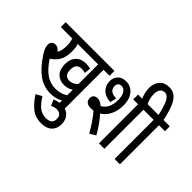

<svg xmlns="http://www.w3.org/2000/svg" viewBox="-224 -1275 1922 1922"><g transform="rotate(45 737.0 -314.0)"><path d="M605 -553V0H528V-42Q497 -23 463.5 -15.5Q430 -8 396 -8Q300 -8 222.5 -64Q145 -120 71 -233Q49 -267 40.5 -292Q32 -317 32 -338Q32 -359 45.5 -375.5Q59 -392 89 -392Q107 -392 122.5 -382.5Q138 -373 151 -355Q176 -394 176 -459Q176 -484 172.5 -508.5Q169 -533 162 -553H0V-622H690V-553ZM439 -233Q467 -233 489.5 -245Q512 -257 528 -275V-553H239Q253 -513 252 -457Q253 -377 222.5 -327.5Q192 -278 145 -251Q199 -166 260 -122Q321 -78 397 -78Q432 -78 463.5 -86Q495 -94 528 -115V-194Q510 -181 485.5 -173Q461 -165 431 -165Q368 -165 329.5 -205Q291 -245 291 -320Q291 -392 330.5 -433Q370 -474 437 -474Q454 -474 472 -471.5Q490 -469 501 -465L495 -398Q472 -406 443 -406Q368 -406 368 -317Q368 -271 388 -252Q408 -233 439 -233Z M461 11Q483 1 508 -4.5Q533 -10 555 -10Q622 -10 658 28.5Q694 67 694 130Q694 193 654.5 230.5Q615 268 541 268Q456 268 399 221Q342 174 296 101L359 66Q402 135 442.5 166.5Q483 198 538 198Q623 198 623 126Q623 88 602.5 72.5Q582 57 556 57Q536 57 520 61.5Q504 66 488 74Z M782 -190Q750 -190 728.5 -206Q707 -222 707 -255Q707 -280 722.5 -295Q738 -310 764 -310Q781 -310 798.5 -303.5Q816 -297 840 -276Q879 -294 901 -336.5Q923 -379 923 -443Q923 -505 900.5 -536Q878 -567 847 -567Q824 -567 811 -553Q798 -539 798 -515Q798 -498 805.5 -481Q813 -464 834.5 -452.5Q856 -441 897 -439L881 -371Q802 -379 765 -419Q728 -459 728 -516Q728 -566 759.5 -599Q791 -632 850 -632Q888 -632 922 -611.5Q956 -591 977.5 -548.5Q999 -506 999 -441Q999 -370 971 -310.5Q943 -251 890 -219Q961 -140 1019 -37L956 1Q882 -127 823 -193Q803 -190 782 -190ZM1170 -553V0H1093V-553H1025V-622H1254V-553Z M1086 -615Q1071 -648 1063 -681.5Q1055 -715 1055 -749Q1055 -813 1091.5 -854.5Q1128 -896 1194 -896Q1246 -896 1281 -867Q1316 -838 1340.5 -777.5Q1365 -717 1385 -622H1474V-553H1390V0H1314V-553H1242V-622H1314Q1291 -726 1265.5 -776.5Q1240 -827 1199 -827Q1166 -827 1149 -802.5Q1132 -778 1132 -737Q1132 -701 1140.5 -672.5Q1149 -644 1161 -615Z"/></g></svg>

Font: Noto Sans Devanagari Condensed
Style: Regular
Weight: 400
Width: 3
Designer: Jelle Bosma - Monotype Design Team
Foundry: Monotype Imaging Inc.
Version: Version 2.004; ttfautohint (v1.8.4.7-5d5b)